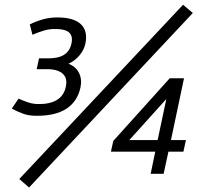

<svg xmlns="http://www.w3.org/2000/svg" viewBox="-20 -745 864 823"><path d="M133.7 -248.7 143.7 -299Q193.5 -298.2 223.8 -316.5Q254.2 -334.8 262 -372.8Q267.8 -399 259.4 -415.5Q251 -432 230.1 -440.7Q209.2 -449.3 176.2 -448.5L186 -495Q214.8 -495 235.1 -501.2Q255.3 -507.5 268.4 -521.6Q281.5 -535.7 286.3 -558.2Q291.2 -581.7 284.2 -595.3Q277.3 -609 259.2 -615.2Q241.2 -621.3 212.3 -620.5L223.3 -670.2Q293.8 -671 325.5 -642.2Q357.2 -613.3 346.2 -558.8Q340.2 -530.8 320.8 -507.7Q301.3 -484.5 273.8 -471.8Q305.5 -459.3 318.8 -432Q332.2 -404.7 325 -370.5Q312.2 -310 264.6 -278.9Q217 -247.8 133.7 -248.7ZM141.2 -248.7Q105.8 -247.8 78.8 -257.7Q51.7 -267.5 30.8 -280L59.5 -322.2Q81.3 -312.5 103.2 -305.3Q125.2 -298.2 151.2 -299ZM137.3 -448.5 147.3 -495H193.5L183.7 -448.5ZM119 -596 107.7 -640.5Q134.3 -653.8 165.3 -662.4Q196.3 -671 230.8 -670.2L219.8 -620.7Q193.8 -621.5 169.5 -614.3Q145.2 -607.2 119 -596ZM764.7 -724.7 806.5 -689.3 104.5 58.7 62.7 22.3ZM707.5 -409.5H768.8L712.8 -144.5H777L766.2 -95H702L681.3 0H625.8L645.5 -95H455.5L465.5 -140.8ZM655.7 -144.5 693 -320.7 534.2 -144.5Z"/></svg>

Font: Epunda Sans Light
Style: Italic
Weight: 300
Italic angle: -12.0243°
Designer: Simon Atzbach
Foundry: typofactur
Version: Version 2.204